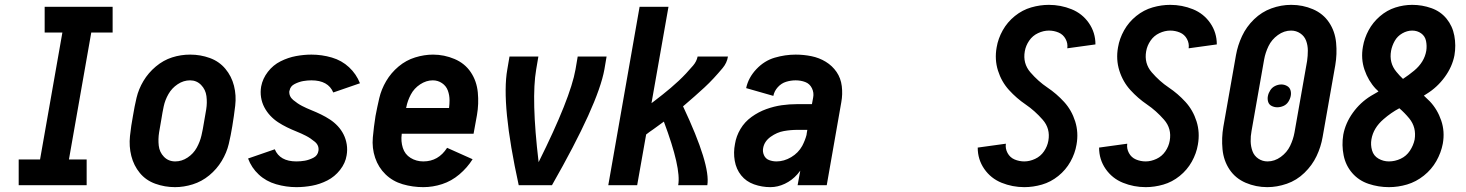

<svg xmlns="http://www.w3.org/2000/svg" viewBox="-20 -763 6040 791"><path d="M57 0V-106H145L237 -629H164V-735H444V-629H356L264 -106H337V0Z M701 8Q659 8 620 -6Q581 -20 556 -50.5Q531 -81 521 -120.5Q511 -160 515.5 -202.5Q520 -245 528 -287Q534 -324 542.5 -360Q551 -396 571 -429.5Q591 -463 622 -489Q653 -515 689 -526.5Q725 -538 763 -538H764Q806 -538 844.5 -524Q883 -510 908.5 -479.5Q934 -449 944 -409.5Q954 -370 949 -327.5Q944 -285 937 -243Q931 -206 922.5 -170Q914 -134 893.5 -100Q873 -66 842 -40.5Q811 -15 774 -3.5Q737 8 701 8ZM702 -98Q729 -98 753 -114Q777 -130 790.5 -154.5Q804 -179 810 -205Q816 -231 820 -257Q825 -284 829.5 -312Q834 -340 830.5 -367Q827 -394 808.5 -413Q790 -432 763 -432Q736 -432 712 -416Q688 -400 674 -375.5Q660 -351 654.5 -325Q649 -299 645 -273Q640 -246 635.5 -218Q631 -190 634 -163Q637 -136 655.5 -117Q674 -98 702 -98Z M1201 8Q1159 8 1117.5 -4Q1076 -16 1046 -44Q1016 -72 1002 -110L1112 -148Q1133 -98 1201 -98Q1219 -98 1236 -101Q1253 -104 1271 -113Q1289 -122 1292 -142Q1295 -164 1277 -179Q1259 -194 1240.5 -203.5Q1222 -213 1202 -221Q1182 -229 1162.5 -238.5Q1143 -248 1125.5 -259.5Q1108 -271 1093.5 -286.5Q1079 -302 1069 -321Q1059 -340 1055.5 -362Q1052 -384 1056 -407Q1062 -439 1083.5 -467Q1105 -495 1136 -510.5Q1167 -526 1199.5 -532Q1232 -538 1263 -538Q1306 -538 1347 -526Q1388 -514 1418 -486Q1448 -458 1463 -420L1353 -382Q1332 -432 1263 -432Q1246 -432 1229 -429Q1212 -426 1194 -417Q1176 -408 1173 -390L1172 -388Q1170 -366 1188 -351Q1206 -336 1224.5 -326.5Q1243 -317 1263 -309Q1283 -301 1302.5 -291.5Q1322 -282 1339.5 -270.5Q1357 -259 1371.5 -243.5Q1386 -228 1395.5 -209Q1405 -190 1408.5 -168Q1412 -146 1408 -123Q1403 -91 1381 -63Q1359 -35 1328.5 -19.5Q1298 -4 1265.5 2Q1233 8 1201 8Z M1724 8Q1680 8 1639 -4Q1598 -16 1568.5 -44.5Q1539 -73 1525.5 -113Q1512 -153 1516 -197Q1520 -241 1527 -285Q1534 -322 1542.5 -358.5Q1551 -395 1571 -429Q1591 -463 1622 -489Q1653 -515 1690.5 -526.5Q1728 -538 1764 -538Q1810 -538 1852.5 -520Q1895 -502 1919.5 -465.5Q1944 -429 1948.5 -382Q1953 -335 1945 -289L1931 -212H1635V-210Q1631 -181 1639.5 -154Q1648 -127 1671.5 -112.5Q1695 -98 1724 -98Q1786 -98 1822 -154L1927 -107Q1905 -72 1872.5 -44.5Q1840 -17 1801.5 -4.5Q1763 8 1724 8ZM1653 -318H1830Q1832 -334 1832 -350Q1832 -371 1825 -390Q1818 -409 1801 -420.5Q1784 -432 1763 -432Q1736 -432 1711 -415.5Q1686 -399 1672.5 -373.5Q1659 -348 1654 -322Z M2117 0Q2044 -333 2070 -477L2079 -530H2198L2189 -477Q2168 -356 2199 -95Q2330 -358 2351 -477L2360 -530H2479L2470 -477Q2444 -333 2254 0Z M2486 0 2615 -735H2734L2664 -338L2676 -347Q2693 -360 2710 -373.5Q2727 -387 2743.5 -401Q2760 -415 2776 -430Q2792 -445 2806.5 -460.5Q2821 -476 2835.5 -493Q2850 -510 2854 -530H2979Q2975 -504 2957 -482.5Q2939 -461 2920.5 -441Q2902 -421 2882 -402.5Q2862 -384 2841.5 -366Q2821 -348 2800 -330L2794 -325Q2908 -83 2894 0H2774Q2787 -70 2715 -262Q2693 -246 2671 -230Q2656 -220 2642 -209L2605 0Z M3154 8Q3119 8 3086.5 -3.5Q3054 -15 3033.5 -40.5Q3013 -66 3007 -100.5Q3001 -135 3008 -170Q3013 -202 3030.5 -231.5Q3048 -261 3076.5 -281.5Q3105 -302 3137 -313.5Q3169 -325 3200.5 -329.5Q3232 -334 3265 -334H3325L3330 -361Q3334 -381 3325 -399.5Q3316 -418 3297.5 -425Q3279 -432 3258 -432Q3238 -432 3218.5 -426Q3199 -420 3184.5 -404Q3170 -388 3166 -368L3054 -400Q3063 -443 3096 -478Q3129 -513 3172 -525.5Q3215 -538 3258 -538Q3291 -538 3323 -531.5Q3355 -525 3382 -508.5Q3409 -492 3426.5 -466.5Q3444 -441 3448 -408Q3452 -375 3446 -342L3386 0H3266L3277 -60Q3271 -52 3265 -45Q3243 -20 3213.5 -6Q3184 8 3154 8ZM3179 -98Q3210 -98 3239.5 -115.5Q3269 -133 3285 -162Q3297 -185 3303 -208V-210L3306 -228H3265Q3237 -228 3209 -223Q3181 -218 3155 -199.5Q3129 -181 3124 -153Q3121 -138 3127.5 -123.5Q3134 -109 3148.5 -103.5Q3163 -98 3179 -98Z M4200 8Q4151 8 4106.5 -10Q4062 -28 4035 -67Q4008 -106 4008 -155L4124 -171Q4121 -151 4131 -132.5Q4141 -114 4160 -106Q4179 -98 4200 -98Q4222 -98 4244.5 -108.5Q4267 -119 4281 -139.5Q4295 -160 4299 -183Q4308 -233 4275.5 -270Q4243 -307 4205.5 -332.5Q4168 -358 4137 -392Q4106 -426 4091.5 -472Q4077 -518 4086 -568Q4092 -604 4111 -638Q4130 -672 4161 -697Q4192 -722 4228.5 -732.5Q4265 -743 4301 -743Q4350 -743 4394.5 -725Q4439 -707 4466 -668Q4493 -629 4493 -580L4377 -564Q4380 -584 4370 -602.5Q4360 -621 4341 -629Q4322 -637 4301 -637Q4279 -637 4256.5 -626.5Q4234 -616 4220 -595.5Q4206 -575 4202 -552Q4193 -502 4225 -465Q4257 -428 4295 -402.5Q4333 -377 4364 -343Q4395 -309 4409.5 -263Q4424 -217 4415 -167Q4409 -131 4390 -97Q4371 -63 4340 -38Q4309 -13 4272.5 -2.5Q4236 8 4200 8Z M4700 8Q4651 8 4606.5 -10Q4562 -28 4535 -67Q4508 -106 4508 -155L4624 -171Q4621 -151 4631 -132.5Q4641 -114 4660 -106Q4679 -98 4700 -98Q4722 -98 4744.5 -108.5Q4767 -119 4781 -139.5Q4795 -160 4799 -183Q4808 -233 4775.5 -270Q4743 -307 4705.5 -332.5Q4668 -358 4637 -392Q4606 -426 4591.5 -472Q4577 -518 4586 -568Q4592 -604 4611 -638Q4630 -672 4661 -697Q4692 -722 4728.5 -732.5Q4765 -743 4801 -743Q4850 -743 4894.5 -725Q4939 -707 4966 -668Q4993 -629 4993 -580L4877 -564Q4880 -584 4870 -602.5Q4860 -621 4841 -629Q4822 -637 4801 -637Q4779 -637 4756.5 -626.5Q4734 -616 4720 -595.5Q4706 -575 4702 -552Q4693 -502 4725 -465Q4757 -428 4795 -402.5Q4833 -377 4864 -343Q4895 -309 4909.5 -263Q4924 -217 4915 -167Q4909 -131 4890 -97Q4871 -63 4840 -38Q4809 -13 4772.5 -2.5Q4736 8 4700 8Z M5201 8Q5154 8 5112 -10Q5070 -28 5045.5 -64.5Q5021 -101 5016.5 -148Q5012 -195 5020 -241L5072 -536Q5079 -576 5097 -614.5Q5115 -653 5146.5 -683.5Q5178 -714 5218 -728.5Q5258 -743 5299 -743H5300Q5347 -743 5389 -725Q5431 -707 5455.5 -670.5Q5480 -634 5484.5 -587Q5489 -540 5481 -494L5429 -199Q5422 -158 5404 -120Q5386 -82 5354 -51Q5322 -20 5281.5 -6Q5241 8 5201 8ZM5202 -98Q5231 -98 5256.5 -116.5Q5282 -135 5295 -162Q5308 -189 5313 -217L5365 -512Q5368 -533 5368 -554.5Q5368 -576 5361 -595Q5354 -614 5337 -625.5Q5320 -637 5299 -637Q5270 -637 5244.5 -618.5Q5219 -600 5206 -573Q5193 -546 5188 -518L5136 -223Q5132 -202 5132.5 -180.5Q5133 -159 5140 -140Q5147 -121 5164 -109.5Q5181 -98 5202 -98ZM5242 -321Q5230 -321 5219 -326.5Q5208 -332 5204.5 -343.5Q5201 -355 5203.5 -367.5Q5206 -380 5213.5 -391.5Q5221 -403 5233.5 -409Q5246 -415 5259 -415Q5271 -415 5282 -409Q5293 -403 5296.5 -391.5Q5300 -380 5297.5 -367.5Q5295 -355 5287.5 -343.5Q5280 -332 5267.5 -326.5Q5255 -321 5242 -321Z M5702 8Q5659 8 5618.5 -5.5Q5578 -19 5551 -50Q5524 -81 5515.5 -123Q5507 -165 5514 -208Q5523 -256 5553.5 -298.5Q5584 -341 5628 -368Q5644 -377 5659 -386Q5654 -392 5648 -397Q5617 -430 5601.5 -475.5Q5586 -521 5595 -571Q5601 -606 5618.5 -638.5Q5636 -671 5665 -696Q5694 -721 5728.5 -732Q5763 -743 5798 -743Q5839 -743 5877 -729.5Q5915 -716 5939.5 -686Q5964 -656 5971.5 -616Q5979 -576 5972 -535Q5963 -488 5932 -445.5Q5901 -403 5857 -376L5846 -369Q5859 -357 5871 -345Q5902 -312 5917.5 -266.5Q5933 -221 5924 -171Q5917 -134 5897.5 -99.5Q5878 -65 5846 -39.5Q5814 -14 5777 -3Q5740 8 5702 8ZM5702 -98Q5727 -98 5750.5 -109Q5774 -120 5788.5 -142Q5803 -164 5808 -188Q5816 -238 5786 -275Q5767 -298 5745 -317Q5711 -299 5680 -272Q5638 -236 5630 -189Q5626 -166 5632.5 -143.5Q5639 -121 5659 -109.5Q5679 -98 5702 -98ZM5760 -438Q5783 -453 5806 -472Q5848 -507 5856 -554Q5859 -574 5855 -594Q5851 -614 5835 -625.5Q5819 -637 5798 -637Q5777 -637 5757 -625.5Q5737 -614 5726 -594.5Q5715 -575 5711 -554Q5702 -504 5733 -467Q5746 -451 5760 -438Z"/></svg>

Font: Iosevka SS08
Style: Bold Italic
Weight: 700
Italic angle: -10°
Monospace: yes
Designer: Belleve Invis
Foundry: Belleve Invis
Version: 2.1.0; ttfautohint (v1.8.2)